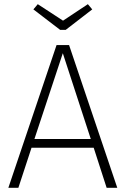

<svg xmlns="http://www.w3.org/2000/svg" viewBox="-20 -900 602 920"><path d="M401 -880 282 -801 161 -880 140 -855 268 -757H295L422 -855ZM491 0H542L311 -684H251L20 0H68L131 -192H429ZM145 -234 281 -645 415 -234Z"/></svg>

Font: Fira Sans ExtraLight
Style: Regular
Weight: 200
Designer: bBox Type GmbH & Carrois Corporate GbR & Edenspiekermann AG
Foundry: bBox Type GmbH & Carrois Corporate GbR & Edenspiekermann AG
Version: Version 4.300;PS 004.300;hotconv 1.0.88;makeotf.lib2.5.64775